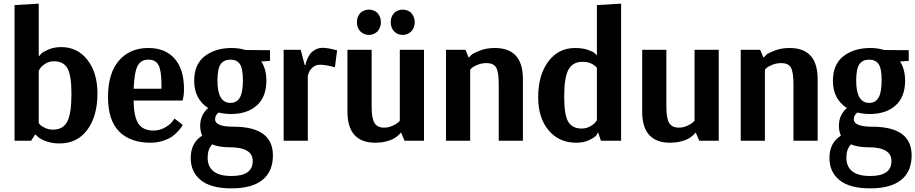

<svg xmlns="http://www.w3.org/2000/svg" viewBox="-20 -774 5034 1056"><path d="M307 15Q267 15 234 3Q201 -9 188 -22L175 -34H173L151 0H60V-746L193 -754V-467H197Q200 -472 207.5 -480Q215 -488 246 -501.5Q277 -515 317 -515Q406 -515 461 -444.5Q516 -374 516 -260Q516 -136 460.5 -60.5Q405 15 307 15ZM272 -61Q327 -61 350 -105.5Q373 -150 373 -257Q373 -358 351.5 -397.5Q330 -437 277 -437Q251 -437 230 -424Q209 -411 201 -398L193 -385V-98Q195 -94 200 -88Q205 -82 225.5 -71.5Q246 -61 272 -61Z M808 11Q697 11 635.5 -50.5Q574 -112 574 -241Q574 -371 634 -440.5Q694 -510 796 -510Q889 -510 940.5 -451.5Q992 -393 992 -284Q992 -266 990 -250.5Q988 -235 986 -228L984 -221H715Q716 -131 741.5 -93.5Q767 -56 824 -56Q858 -56 887 -72.5Q916 -89 928 -106L940 -122L985 -87Q983 -83 979 -76.5Q975 -70 960 -53Q945 -36 926.5 -23Q908 -10 876 0.5Q844 11 808 11ZM715 -286H868V-309Q868 -385 852 -415.5Q836 -446 796 -446Q755 -446 737 -412Q719 -378 715 -286Z M1029 95Q1029 11 1092 -28Q1081 -52 1081 -82Q1081 -142 1125 -180Q1048 -229 1048 -330Q1048 -420 1106 -465Q1164 -510 1254 -510Q1294 -510 1330 -499L1465 -498V-439L1417 -436Q1445 -394 1445 -330Q1445 -241 1392.5 -194Q1340 -147 1251 -147Q1217 -147 1182 -155Q1163 -140 1163 -118Q1163 -77 1265 -77Q1481 -77 1481 81Q1481 169 1423.5 215.5Q1366 262 1253 262Q1140 262 1084.5 217Q1029 172 1029 95ZM1248 -208Q1282 -208 1299 -237Q1316 -266 1316 -332Q1316 -398 1299 -422Q1282 -446 1247 -446Q1212 -446 1194 -421.5Q1176 -397 1176 -330Q1176 -208 1248 -208ZM1253 194Q1370 194 1370 112Q1370 36 1244 36Q1185 36 1147 20Q1122 47 1122 92Q1122 194 1253 194Z M1540 0V-500H1634L1656 -416H1660Q1661 -420 1662 -426.5Q1663 -433 1670 -449Q1677 -465 1686 -477.5Q1695 -490 1713.5 -500.5Q1732 -511 1755 -511Q1769 -511 1789 -507.5Q1809 -504 1822 -500L1834 -497L1822 -404Q1771 -418 1739 -418Q1716 -418 1699.5 -403Q1683 -388 1678 -373L1673 -358V0Z M1963 -600Q1943 -620 1943 -652Q1943 -683 1963 -704Q1983 -721 2009 -721Q2035 -721 2055 -704Q2075 -681 2075 -652Q2075 -622 2055 -600Q2035 -582 2009 -582Q1983 -582 1963 -600ZM2195 -582Q2167 -582 2149 -600Q2129 -620 2129 -652Q2129 -683 2149 -704Q2168 -721 2195 -721Q2221 -721 2241 -704Q2261 -681 2261 -652Q2261 -622 2241 -600Q2221 -582 2195 -582ZM2045 11Q1891 11 1891 -160V-500H2024V-188Q2024 -122 2040 -97Q2056 -72 2092 -72Q2116 -72 2137.5 -81.5Q2159 -91 2169 -100L2179 -110V-500H2312V0H2205L2186 -44H2184Q2182 -42 2179 -38Q2176 -34 2164.5 -24.5Q2153 -15 2138.5 -8Q2124 -1 2099 5Q2074 11 2045 11Z M2433 0V-500H2540L2557 -459H2561Q2565 -465 2574.5 -473.5Q2584 -482 2620 -496Q2656 -510 2702 -510Q2856 -510 2856 -339V0H2723V-312Q2723 -379 2708.5 -403Q2694 -427 2656 -427Q2630 -427 2607.5 -418Q2585 -409 2575 -400L2566 -391V0Z M3149 11Q3055 11 2997.5 -57Q2940 -125 2940 -239Q2940 -361 2995.5 -435.5Q3051 -510 3143 -510Q3182 -510 3211 -500.5Q3240 -491 3250 -482L3260 -472H3263V-746L3396 -754V0H3285L3270 -45H3269Q3266 -39 3259.5 -29.5Q3253 -20 3222.5 -4.5Q3192 11 3149 11ZM3179 -67Q3204 -67 3225 -78.5Q3246 -90 3255 -102L3263 -113V-401Q3235 -434 3184 -434Q3130 -434 3106.5 -391Q3083 -348 3083 -243Q3083 -141 3105.5 -104Q3128 -67 3179 -67Z M3666 11Q3512 11 3512 -160V-500H3645V-188Q3645 -122 3661 -97Q3677 -72 3713 -72Q3737 -72 3758.5 -81.5Q3780 -91 3790 -100L3800 -110V-500H3933V0H3826L3807 -44H3805Q3803 -42 3800 -38Q3797 -34 3785.5 -24.5Q3774 -15 3759.5 -8Q3745 -1 3720 5Q3695 11 3666 11Z M4054 0V-500H4161L4178 -459H4182Q4186 -465 4195.5 -473.5Q4205 -482 4241 -496Q4277 -510 4323 -510Q4477 -510 4477 -339V0H4344V-312Q4344 -379 4329.5 -403Q4315 -427 4277 -427Q4251 -427 4228.5 -418Q4206 -409 4196 -400L4187 -391V0Z M4542 95Q4542 11 4605 -28Q4594 -52 4594 -82Q4594 -142 4638 -180Q4561 -229 4561 -330Q4561 -420 4619 -465Q4677 -510 4767 -510Q4807 -510 4843 -499L4978 -498V-439L4930 -436Q4958 -394 4958 -330Q4958 -241 4905.5 -194Q4853 -147 4764 -147Q4730 -147 4695 -155Q4676 -140 4676 -118Q4676 -77 4778 -77Q4994 -77 4994 81Q4994 169 4936.5 215.5Q4879 262 4766 262Q4653 262 4597.5 217Q4542 172 4542 95ZM4761 -208Q4795 -208 4812 -237Q4829 -266 4829 -332Q4829 -398 4812 -422Q4795 -446 4760 -446Q4725 -446 4707 -421.5Q4689 -397 4689 -330Q4689 -208 4761 -208ZM4766 194Q4883 194 4883 112Q4883 36 4757 36Q4698 36 4660 20Q4635 47 4635 92Q4635 194 4766 194Z"/></svg>

Font: Arsenal
Style: Bold
Weight: 700
Designer: Andrij Shevchenko
Foundry: Stairsfor
Version: Version 2.001;PS 002.001;hotconv 1.0.88;makeotf.lib2.5.64775